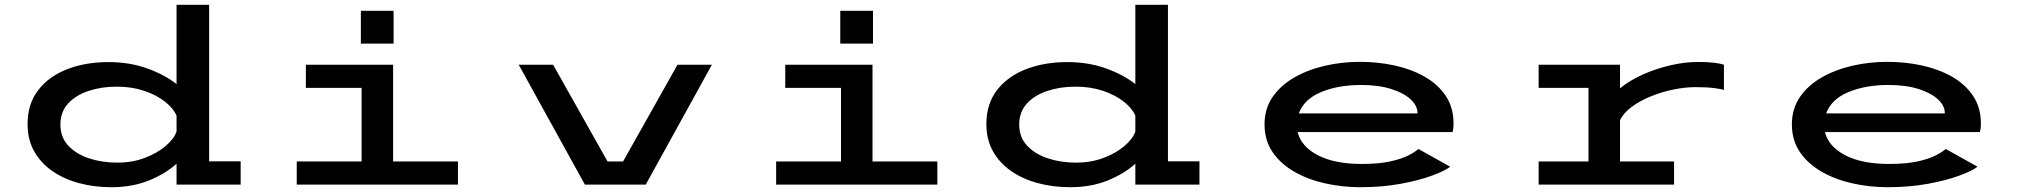

<svg xmlns="http://www.w3.org/2000/svg" viewBox="-20 -770 8440 801"><path d="M444.5 11Q373 11 309.8 -6Q246.5 -23 198.2 -56.5Q150 -90 122.5 -139Q95 -188 95 -252Q95 -337 140 -394.8Q185 -452.5 261.5 -481.8Q338 -511 432 -511Q520.5 -511 594.2 -484.5Q668 -458 716.5 -419V-750H852.5V-97H984V0H716.5V-87Q671 -45.5 601.5 -17.2Q532 11 444.5 11ZM232 -250.5Q232 -197.5 265 -162.2Q298 -127 352 -109.2Q406 -91.5 470 -91.5Q531.5 -91.5 583.2 -111Q635 -130.5 670.2 -160.2Q705.5 -190 716.5 -221V-287.5Q703.5 -318 668.5 -345.8Q633.5 -373.5 581.8 -391Q530 -408.5 467 -408.5Q404 -408.5 350.5 -391Q297 -373.5 264.5 -338.5Q232 -303.5 232 -250.5Z M1485.5 -725H1622V-588H1485.5ZM1218 0V-96.5H1488.5V-403.5H1256V-500H1620V-96.5H1890.5V0Z M2420 0 2144 -500H2287.5L2514.5 -96.5H2579.5L2806.5 -500H2950L2674 0Z M3485.5 -725H3622V-588H3485.5ZM3218 0V-96.5H3488.5V-403.5H3256V-500H3620V-96.5H3890.5V0Z M4444.5 11Q4373 11 4309.8 -6Q4246.5 -23 4198.2 -56.5Q4150 -90 4122.5 -139Q4095 -188 4095 -252Q4095 -337 4140 -394.8Q4185 -452.5 4261.5 -481.8Q4338 -511 4432 -511Q4520.5 -511 4594.2 -484.5Q4668 -458 4716.5 -419V-750H4852.5V-97H4984V0H4716.5V-87Q4671 -45.5 4601.5 -17.2Q4532 11 4444.5 11ZM4232 -250.5Q4232 -197.5 4265 -162.2Q4298 -127 4352 -109.2Q4406 -91.5 4470 -91.5Q4531.5 -91.5 4583.2 -111Q4635 -130.5 4670.2 -160.2Q4705.5 -190 4716.5 -221V-287.5Q4703.5 -318 4668.5 -345.8Q4633.5 -373.5 4581.8 -391Q4530 -408.5 4467 -408.5Q4404 -408.5 4350.5 -391Q4297 -373.5 4264.5 -338.5Q4232 -303.5 4232 -250.5Z M5655 11Q5580.5 11 5509.2 -4.8Q5438 -20.5 5380.8 -53Q5323.5 -85.5 5289.5 -134.8Q5255.5 -184 5255.5 -251Q5255.5 -316.5 5289.2 -365.5Q5323 -414.5 5380 -447Q5437 -479.5 5508 -495.8Q5579 -512 5653 -512Q5728.5 -512 5798.5 -496.8Q5868.5 -481.5 5924 -449.8Q5979.5 -418 6011.8 -369.5Q6044 -321 6044 -255Q6044 -242.5 6042.8 -233.2Q6041.5 -224 6040 -219H5393.5Q5408 -159 5477.8 -122.5Q5547.5 -86 5661 -86Q5732 -86 5779.5 -96.5Q5827 -107 5855.2 -121.5Q5883.5 -136 5897.5 -148.5L6030 -74.5Q6008.5 -57.5 5954.5 -37.5Q5900.5 -17.5 5823.2 -3.2Q5746 11 5655 11ZM5657.5 -415.5Q5563 -415.5 5491.8 -386Q5420.5 -356.5 5398.5 -297H5893.5V-299Q5893.5 -329 5865 -355.5Q5836.5 -382 5783.8 -398.8Q5731 -415.5 5657.5 -415.5Z M6399 0V-96.5H6607V-403.5H6399V-500H6738.5V-401.5Q6778.5 -434.5 6834 -459.2Q6889.5 -484 6949.8 -497.8Q7010 -511.5 7063.5 -511.5Q7107 -511.5 7133.2 -508Q7159.5 -504.5 7172 -500V-395Q7159 -399 7129 -402.8Q7099 -406.5 7052.5 -406.5Q7010 -406.5 6961.2 -396.5Q6912.5 -386.5 6867 -368Q6821.5 -349.5 6787 -324Q6752.5 -298.5 6738.5 -268V-96.5H6964V0Z M7855 11Q7780.5 11 7709.2 -4.8Q7638 -20.5 7580.8 -53Q7523.5 -85.5 7489.5 -134.8Q7455.5 -184 7455.5 -251Q7455.5 -316.5 7489.2 -365.5Q7523 -414.5 7580 -447Q7637 -479.5 7708 -495.8Q7779 -512 7853 -512Q7928.5 -512 7998.5 -496.8Q8068.5 -481.5 8124 -449.8Q8179.5 -418 8211.8 -369.5Q8244 -321 8244 -255Q8244 -242.5 8242.8 -233.2Q8241.5 -224 8240 -219H7593.5Q7608 -159 7677.8 -122.5Q7747.5 -86 7861 -86Q7932 -86 7979.5 -96.5Q8027 -107 8055.2 -121.5Q8083.5 -136 8097.5 -148.5L8230 -74.5Q8208.5 -57.5 8154.5 -37.5Q8100.5 -17.5 8023.2 -3.2Q7946 11 7855 11ZM7857.5 -415.5Q7763 -415.5 7691.8 -386Q7620.5 -356.5 7598.5 -297H8093.5V-299Q8093.5 -329 8065 -355.5Q8036.5 -382 7983.8 -398.8Q7931 -415.5 7857.5 -415.5Z"/></svg>

Font: Trispace Expanded Medium
Style: Regular
Weight: 500
Width: 7
Designer: Tyler Finck
Foundry: Etcetera Type Company
Version: Version 1.210; ttfautohint (v1.8.3)